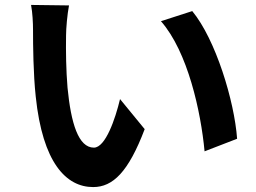

<svg xmlns="http://www.w3.org/2000/svg" viewBox="-20 -737 1040 779"><path d="M260 -715 106 -717C112 -686 114 -643 114 -615C114 -554 115 -437 125 -345C153 -77 248 22 358 22C438 22 501 -39 567 -213L467 -335C448 -255 408 -138 361 -138C298 -138 268 -237 254 -381C248 -453 247 -528 248 -593C248 -621 253 -679 260 -715ZM760 -692 633 -651C742 -527 795 -284 810 -123L942 -174C931 -327 855 -577 760 -692Z"/></svg>

Font: Noto Sans CJK TC
Style: Bold
Weight: 700
Designer: Ryoko NISHIZUKA 西塚涼子 (kana, bopomofo & ideographs); Paul D. Hunt (Latin, Greek & Cyrillic); Sandoll Communications 산돌커뮤니
Foundry: Adobe
Version: Version 2.004;hotconv 1.0.118;makeotfexe 2.5.65603